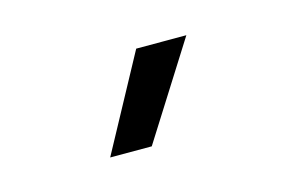

<svg xmlns="http://www.w3.org/2000/svg" viewBox="-37 -853 434 281"><g transform="rotate(-15 180.0 -712.0)"><path d="M181 -784H257L166 -640H103Z"/></g></svg>

Font: Eudoxus Sans
Style: Regular
Weight: 400
Designer: Stijn de Vries
Foundry: tokotype
Version: Version 2.005